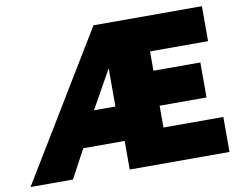

<svg xmlns="http://www.w3.org/2000/svg" viewBox="-103 -814 1151 919"><g transform="rotate(-10 472.5 -355.0)"><path d="M405 -710H932V-540H650V-446H878V-276H650V-170H941V0H456V-139H255L180 0H-26ZM441 -309V-495L337 -309Z"/></g></svg>

Font: Raleway-v4020 Black
Style: Regular
Weight: 900
Designer: Matt McInerney, Pablo Impallari, Rodrigo Fuenzalida
Foundry: Matt McInerney, Pablo Impallari, Rodrigo Fuenzalida
Version: Version 4.020;PS 004.020;hotconv 1.0.88;makeotf.lib2.5.64775